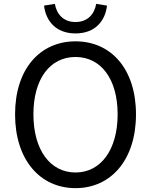

<svg xmlns="http://www.w3.org/2000/svg" viewBox="-20 -961 782 994"><path d="M371 13C555 13 684 -134 684 -369C684 -604 555 -747 371 -747C187 -747 58 -604 58 -369C58 -134 187 13 371 13ZM371 -68C239 -68 153 -186 153 -369C153 -553 239 -666 371 -666C502 -666 589 -553 589 -369C589 -186 502 -68 371 -68ZM371 -788C474 -788 525 -854 534 -932L478 -941C469 -889 435 -847 371 -847C307 -847 273 -889 264 -941L208 -932C217 -854 268 -788 371 -788Z"/></svg>

Font: Noto Sans CJK SC Regular
Style: Regular
Weight: 400
Designer: Ryoko NISHIZUKA (kana & ideographs); Paul D. Hunt (Latin, Greek & Cyrillic); Wenlong ZHANG (bopomofo); Sandoll Communica
Foundry: Adobe Systems Incorporated
Version: Version 1.004;PS 1.004;hotconv 1.0.82;makeotf.lib2.5.63406